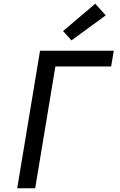

<svg xmlns="http://www.w3.org/2000/svg" viewBox="-20 -1006 640 1026"><path d="M72 0 194 -735H588L574 -651H276L168 0ZM362 -790 317 -840 489 -986 545 -924Z"/></svg>

Font: Iosevka SS04 Md Ex Obl
Style: Regular
Weight: 500
Width: 7
Italic angle: -9°
Monospace: yes
Designer: Belleve Invis
Foundry: Belleve Invis
Version: Version 19.0.0; ttfautohint (v1.8.4)